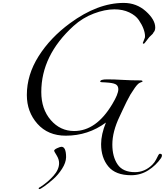

<svg xmlns="http://www.w3.org/2000/svg" viewBox="-20 -906 1130 1316"><path d="M401 100Q433 100 433 172Q432 209 405.5 250.5Q379 292 345.5 321.5Q312 351 284.5 370.5Q257 390 251 390Q245 390 245 386Q245 383 246.5 381.5Q248 380 252 378Q256 376 259 374Q308 342 346.5 299Q385 256 385 212Q385 186 368 158.5Q351 131 351 128Q351 119 372 109.5Q393 100 401 100ZM729 -339Q717 -340 705 -341Q693 -342 687 -342Q681 -342 676 -342.5Q671 -343 669 -344Q667 -345 667 -347Q667 -362 714 -362Q763 -362 820 -358.5Q877 -355 943 -355Q957 -355 957 -348Q957 -346 952.5 -344.5Q948 -343 940 -339.5Q932 -336 926 -330Q909 -315 874 -258Q860 -234 847.5 -208.5Q835 -183 821 -153Q807 -123 800 -108Q750 -4 750 85Q750 168 786 221Q822 274 905 274Q972 274 1024 223Q1040 207 1050 187.5Q1060 168 1065 158Q1070 148 1076 148Q1090 148 1090 159Q1090 168 1084 177Q1049 228 996 261.5Q943 295 879 295Q772 295 722.5 235Q673 175 673 82Q673 15 706 -66Q584 24 431 24Q309 24 236.5 -57.5Q164 -139 164 -255Q164 -393 244.5 -520.5Q325 -648 460 -747Q649 -886 828 -886Q916 -886 980 -828.5Q1044 -771 1044 -717Q1044 -695 1031 -682Q1030 -678 1025 -672.5Q1020 -667 1011.5 -659.5Q1003 -652 998 -645Q993 -639 985 -628Q977 -617 972 -611.5Q967 -606 965 -606Q959 -608 959 -610V-612Q960 -615 964 -624.5Q968 -634 970 -640Q974 -646 974 -658Q974 -680 963.5 -708.5Q953 -737 931.5 -768.5Q910 -800 866 -821Q822 -842 764 -842Q699 -842 622.5 -813Q546 -784 484 -728Q263 -527 263 -275Q263 -158 328 -83Q393 -8 488 -8Q640 -8 750 -193Q791 -261 791 -294Q791 -314 778.5 -324.5Q766 -335 729 -339Z"/></svg>

Font: Miama Nueva
Style: Medium
Weight: 400
Italic angle: -28°
Version: Version 1.0